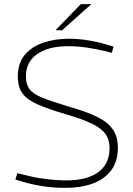

<svg xmlns="http://www.w3.org/2000/svg" viewBox="-20 -897 644 927"><path d="M298 10Q237 10 189.5 2.5Q142 -5 113 -13L54 -30L64 -61L121 -47Q162 -37 211 -31.5Q260 -26 299 -26Q401 -26 455 -66Q509 -106 509 -182Q509 -220 491 -247.5Q473 -275 427.5 -298Q382 -321 299 -345Q214 -370 162.5 -392.5Q111 -415 88.5 -446Q66 -477 66 -527Q66 -592 99.5 -632Q133 -672 189 -691Q245 -710 313 -710Q357 -710 404.5 -702.5Q452 -695 498 -681L528 -672L520 -642L489 -650Q442 -661 397.5 -667.5Q353 -674 309 -674Q214 -674 159.5 -636Q105 -598 105 -528Q105 -490 122.5 -466.5Q140 -443 185 -425Q230 -407 313 -382Q398 -358 449.5 -332.5Q501 -307 525 -272Q549 -237 549 -184Q549 -116 515.5 -73Q482 -30 425.5 -10Q369 10 298 10ZM248 -751 370 -877H421L280 -751Z"/></svg>

Font: REM Thin
Style: Regular
Weight: 250
Designer: Octavio Pardo
Foundry: Ashler Design
Version: Version 1.005;gftools[0.9.28]